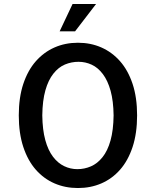

<svg xmlns="http://www.w3.org/2000/svg" viewBox="-20 -948 790 973"><path d="M674.8 -363.3Q674.8 -272.5 651.9 -203.1Q628.9 -133.8 588.4 -87.9Q547.9 -42 493.7 -18.6Q439.5 4.9 375 4.9Q310.5 4.9 256.3 -18.6Q202.1 -42 161.6 -87.9Q121.1 -133.8 98.1 -203.1Q75.2 -272.5 75.2 -363.3Q75.2 -454.1 98.1 -522.9Q121.1 -591.8 161.6 -637.7Q202.1 -683.6 256.3 -707.5Q310.5 -731.4 375 -731.4Q439.5 -731.4 493.7 -707.5Q547.9 -683.6 588.4 -637.7Q628.9 -591.8 651.9 -522.9Q674.8 -454.1 674.8 -363.3ZM372.1 -90.8Q408.2 -90.8 440.9 -105Q473.6 -119.1 499.5 -151.4Q525.4 -183.6 540 -235.8Q554.7 -288.1 555.7 -363.3Q554.7 -436.5 540.5 -487.8Q526.4 -539.1 501.5 -572.3Q476.6 -605.5 444.8 -620.1Q413.1 -634.8 377.9 -634.8Q341.8 -634.8 309.1 -621.1Q276.4 -607.4 250.5 -574.7Q224.6 -542 210 -490.2Q195.3 -438.5 194.3 -363.3Q195.3 -290 209.5 -238.3Q223.6 -186.5 248.5 -153.8Q273.4 -121.1 305.2 -106Q336.9 -90.8 372.1 -90.8ZM466.8 -927.7 360.4 -789.1H282.2L347.7 -927.7Z"/></svg>

Font: Allerta
Style: Regular
Weight: 400
Designer: Matt McInerney
Foundry: Matt McInerney
Version: Version 1.0